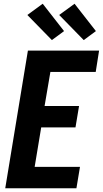

<svg xmlns="http://www.w3.org/2000/svg" viewBox="-20 -1005 549 1025"><path d="M8 0 129 -735H509L491 -621H249L218 -439H402L383 -325H200L165 -114H407L388 0ZM427 -791 296 -925 378 -985 492 -839ZM257 -791 126 -925 208 -985 322 -839Z"/></svg>

Font: Iosevka Curly Heavy Oblique
Style: Regular
Weight: 900
Italic angle: -9°
Monospace: yes
Designer: Belleve Invis
Foundry: Belleve Invis
Version: Version 11.1.0; ttfautohint (v1.8.3)